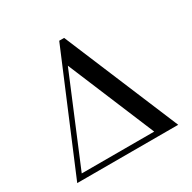

<svg xmlns="http://www.w3.org/2000/svg" viewBox="-139 -744 879 881"><g transform="rotate(-30 300.5 -303.5)"><path d="M27 0 282 -607H308L562 0ZM67 -28H451L259 -488Z"/></g></svg>

Font: UnnaRegular
Style: Regular
Weight: 400
Designer: Jorge de Buen Unna
Foundry: Omnibus-Type
Version: Version 2.008;hotconv 1.0.109;makeotfexe 2.5.65596